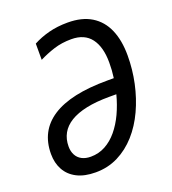

<svg xmlns="http://www.w3.org/2000/svg" viewBox="-134 -826 841 938"><g transform="rotate(-20 286.5 -357.5)"><path d="M204.1 9.8Q146 9.8 106.9 -10.3Q67.9 -30.3 48.1 -66.2Q28.3 -102.1 28.3 -148.9Q28.3 -208.5 52 -253.9Q75.7 -299.3 123.3 -330.3Q170.9 -361.3 242.4 -377Q314 -392.6 410.2 -392.6H443.4Q446.3 -414.1 447.5 -432.6Q448.7 -451.2 448.7 -472.2Q448.7 -553.2 415 -597.9Q381.3 -642.6 313 -642.6Q263.2 -642.6 221.9 -629.4Q180.7 -616.2 143.1 -597.2V-681.6Q180.7 -701.7 225.3 -713.4Q270 -725.1 323.7 -725.1Q397.9 -725.1 447 -695.1Q496.1 -665 520.5 -608.9Q544.9 -552.7 544.9 -474.1Q544.9 -401.4 529.8 -331.1Q514.6 -260.7 486.1 -199Q457.5 -137.2 415.8 -90.3Q374 -43.5 320.8 -16.8Q267.6 9.8 204.1 9.8ZM207.5 -70.3Q248.5 -70.3 283.2 -89.1Q317.9 -107.9 345.7 -141.4Q373.5 -174.8 394.3 -219.2Q415 -263.7 428.2 -314.5H391.1Q322.8 -314.5 272.2 -303.7Q221.7 -293 188.2 -272.5Q154.8 -252 138.2 -222.2Q121.6 -192.4 121.6 -154.3Q121.6 -128.9 131.6 -109.9Q141.6 -90.8 160.9 -80.6Q180.2 -70.3 207.5 -70.3Z"/></g></svg>

Font: Open Sans SemiCondensed Medium
Style: Italic
Weight: 500
Width: 4
Italic angle: -12°
Designer: Monotype Design Team
Foundry: Monotype Imaging Inc.
Version: Version 3.000